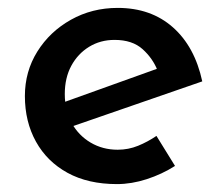

<svg xmlns="http://www.w3.org/2000/svg" viewBox="-20 -456 567 486"><path d="M276 10Q203 10 151 -18.5Q99 -47 71 -97.5Q43 -148 43 -213Q43 -275 74.5 -325.5Q106 -376 159.5 -406Q213 -436 278 -436Q362 -436 417.5 -387Q473 -338 492 -250L151 -132L127 -192L400 -290L379 -277Q367 -308 341 -331.5Q315 -355 270 -355Q234 -355 205.5 -337.5Q177 -320 160.5 -289.5Q144 -259 144 -218Q144 -176 161.5 -144.5Q179 -113 209.5 -95Q240 -77 278 -77Q305 -77 329.5 -87Q354 -97 376 -112L423 -36Q390 -15 351.5 -2.5Q313 10 276 10Z"/></svg>

Font: Josefin Sans Medium
Style: Regular
Weight: 500
Designer: Santiago Orozco
Foundry: Typemade
Version: Version 2.001